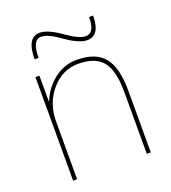

<svg xmlns="http://www.w3.org/2000/svg" viewBox="-131 -808 808 906"><g transform="rotate(-20 273.5 -355.0)"><path d="M106 -600Q106 -710 171 -710Q211 -710 276 -664Q338 -620 371 -620Q416 -620 416 -700H436Q436 -600 371 -600Q330 -600 264 -647Q205 -690 171 -690Q126 -690 126 -600ZM101 -392H103Q129 -454 179 -492Q229 -530 291 -530Q386 -530 428.5 -478Q471 -426 471 -310V0H451V-310Q451 -418 414 -464Q377 -510 291 -510Q212 -510 156.5 -445.5Q101 -381 101 -290V0H81V-520H101Z"/></g></svg>

Font: M PLUS 1p Thin
Style: Regular
Weight: 250
Version: Version 1.062